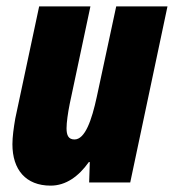

<svg xmlns="http://www.w3.org/2000/svg" viewBox="-20 -573 546 603"><path d="M139 10C187 10 227 -19 259 -64H262L260 0H389L506 -553H345L284 -269C268 -195 247 -135 214 -135C195 -135 189 -148 189 -170C189 -188 193 -217 199 -247L264 -553H103L28 -201C23 -172 19 -143 19 -120C19 -40 61 10 139 10Z"/></svg>

Font: Noto Sans UI Condensed Black
Style: Italic
Weight: 900
Width: 3
Italic angle: -192°
Designer: Monotype Design Team
Foundry: Monotype Imaging Inc.
Version: Version 1.901